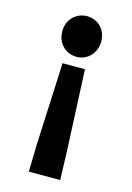

<svg xmlns="http://www.w3.org/2000/svg" viewBox="-108 -559 552 804"><g transform="rotate(15 167.5 -157.0)"><path d="M103 65 100 189H236L232 65L216 -286H119ZM83 -416C83 -364 120 -327 168 -327C216 -327 252 -366 252 -416C252 -466 216 -503 168 -503C120 -503 83 -466 83 -416Z"/></g></svg>

Font: Falling Sky
Style: SeBd
Weight: 600
Designer: Paul D. Hunt
Foundry: Adobe Systems Incorporated
Version: Version 1.02